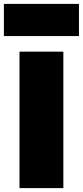

<svg xmlns="http://www.w3.org/2000/svg" viewBox="-30 -965 425 985"><path d="M70 -700V0H295V-700ZM-10 -780H375V-945H-10Z"/></svg>

Font: Jost Black
Style: Regular
Weight: 900
Version: Version 3.710